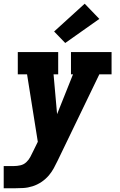

<svg xmlns="http://www.w3.org/2000/svg" viewBox="-29 -811 649 1036"><path d="M-9 205V85H46Q63 85 81 81Q99 77 112.5 64.5Q126 52 134.5 36Q143 20 151 3L175 -46L117 -410H67V-530H285V-410H260L279 -195L365 -410H354V-530H573V-410H507L282 56Q272 77 261 97Q250 117 235 135Q217 156 194.5 171Q172 186 147 194Q122 202 96.5 203.5Q71 205 46 205ZM323 -579 263 -641 428 -791 507 -709Z"/></svg>

Font: Iosevka Slab HvExObl
Style: Regular
Weight: 900
Width: 7
Italic angle: -9°
Monospace: yes
Designer: Belleve Invis
Foundry: Belleve Invis
Version: Version 11.1.1; ttfautohint (v1.8.3)